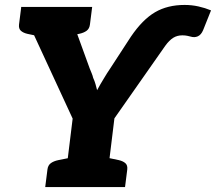

<svg xmlns="http://www.w3.org/2000/svg" viewBox="-20 -757 874 777"><path d="M240 0 274 -277 65 -729H215Q237 -729 248 -718.5Q259 -708 266 -692L343 -480Q347 -470 351 -460.5Q355 -451 357 -442Q363 -429 366.5 -416.5Q370 -404 373 -392Q379 -404 386 -415.5Q393 -427 400 -439Q406 -449 412.5 -459.5Q419 -470 426 -480L510 -609Q557 -678 607.5 -707.5Q658 -737 727 -737Q756 -737 783 -731Q810 -725 834 -715L802 -635Q794 -616 780.5 -610Q767 -604 751 -609Q748 -610 738.5 -612Q729 -614 718 -614Q697 -614 681 -604Q665 -594 649 -572L443 -278L409 0ZM205 -666 213 -729H287L279 -666ZM163 -729 134 -611 91 -620Q74 -624 64.5 -632.5Q55 -641 57 -658L66 -729ZM353 -729 344 -658Q342 -641 330.5 -632.5Q319 -624 300 -620L255 -611L256 -729ZM163 0 172 -71Q174 -88 185.5 -96.5Q197 -105 216 -109L261 -118L260 0ZM389 0 418 -118 461 -109Q478 -105 487.5 -96.5Q497 -88 495 -71L486 0Z"/></svg>

Font: Aleo Black
Style: Italic
Weight: 900
Italic angle: -7°
Designer: Alessio Laiso
Foundry: Alessio Laiso
Version: Version 2.001;gftools[0.9.29]